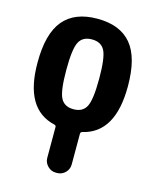

<svg xmlns="http://www.w3.org/2000/svg" viewBox="-113 -606 726 903"><g transform="rotate(15 250.0 -155.0)"><path d="M186.5 -124Q204.1 -89.8 249 -89.8Q293.9 -89.8 311.5 -124Q329.1 -158.2 329.1 -260.3Q329.1 -362.3 311.5 -396Q293.9 -429.7 249 -429.7Q204.1 -429.7 186.5 -396Q168.9 -362.3 168.9 -260.3Q168.9 -158.2 186.5 -124ZM468.8 -259.8Q468.8 -32.2 317.4 2.9Q309.6 4.9 308.6 12.7V163.1Q308.6 186.5 292 203.1Q275.4 219.7 252 219.7H246.1Q222.7 219.7 206.1 202.6Q189.5 185.5 189.5 163.1V12.7Q189.5 4.9 180.7 2.9Q28.3 -32.2 29.3 -259.8Q29.3 -399.4 84 -464.8Q138.7 -530.3 249 -530.3Q359.4 -530.3 414.1 -465.3Q468.8 -400.4 468.8 -259.8Z"/></g></svg>

Font: Rounded Mgen+ 1mn bold
Style: Bold
Weight: 700
Designer: [Source Han Sans]
Ryoko NISHIZUKA  (kana & ideographs); Paul D. Hunt (Latin, Greek & Cyrillic); Wenlong ZHANG  (bopomofo
Version: Version 1.059.20150602